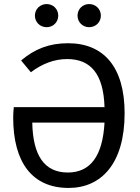

<svg xmlns="http://www.w3.org/2000/svg" viewBox="-20 -914 689 946"><path d="M210 -894C177 -894 152 -869 152 -837C152 -805 177 -780 210 -780C242 -780 267 -805 267 -837C267 -869 242 -894 210 -894ZM419 -894C387 -894 362 -869 362 -837C362 -805 387 -780 419 -780C452 -780 477 -805 477 -837C477 -869 452 -894 419 -894ZM315 -701C223 -701 151 -673 84 -616L132 -558C189 -601 249 -623 311 -623C426 -623 490 -551 495 -386H48C46 -368 45 -351 45 -335C45 -111 141 12 318 12C479 12 594 -108 594 -356C594 -584 491 -701 315 -701ZM314 -64C200 -64 142 -146 139 -310H495C486 -146 426 -64 314 -64Z"/></svg>

Font: Fira Sans
Style: Regular
Weight: 400
Designer: Carrois Corporate & Edenspiekermann AG
Foundry: Carrois Corporate GbR & Edenspiekermann AG
Version: Version 4.203